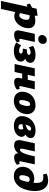

<svg xmlns="http://www.w3.org/2000/svg" viewBox="1449 -2242 1039 4063"><g transform="rotate(90 1968.5 -210.5)"><path d="M-43 289 121 -466 271 -486 268 -360 126 289ZM277 7Q236 7 206 -8Q176 -23 156.5 -45Q137 -67 128 -89L194 -143Q209 -120 226.5 -109Q244 -98 260 -98Q281 -98 299 -112Q317 -126 331.5 -151.5Q346 -177 353 -213Q363 -264 348.5 -291Q334 -318 286 -318Q268 -318 237 -313Q206 -308 169.5 -299.5Q133 -291 97.5 -279.5Q62 -268 33 -254L14 -323Q72 -360 138.5 -386Q205 -412 268.5 -425Q332 -438 378 -438Q447 -438 483 -409.5Q519 -381 529 -336Q539 -291 529 -241Q516 -170 479 -114Q442 -58 390 -25.5Q338 7 277 7Z M670 10Q640 10 616.5 -1.5Q593 -13 583.5 -41Q574 -69 585 -118L653 -427H825L762 -139Q758 -120 761.5 -109Q765 -98 778 -98Q785 -98 793.5 -100.5Q802 -103 814 -110L833 -49Q799 -19 756 -4.5Q713 10 670 10ZM763 -500Q728 -500 708 -515Q688 -530 681.5 -554Q675 -578 681 -605Q690 -639 716.5 -660Q743 -681 781 -681Q815 -681 835.5 -666Q856 -651 863 -626.5Q870 -602 863 -574Q855 -537 827 -518.5Q799 -500 763 -500Z M1013 16Q948 16 903 -0.5Q858 -17 837 -41L900 -139Q924 -116 951 -105.5Q978 -95 1007 -95Q1038 -95 1052.5 -105Q1067 -115 1069 -128Q1072 -141 1065.5 -151Q1059 -161 1043.5 -167.5Q1028 -174 1004 -174H965L982 -260H1021Q1052 -260 1072.5 -269.5Q1093 -279 1097 -300Q1099 -313 1089.5 -326Q1080 -339 1048 -339Q1020 -339 988.5 -327.5Q957 -316 938 -299L909 -391Q938 -410 969 -421.5Q1000 -433 1033 -438Q1066 -443 1096 -443Q1160 -443 1200.5 -425Q1241 -407 1257 -376.5Q1273 -346 1264 -309Q1256 -274 1227 -251Q1198 -228 1157 -218Q1116 -208 1073 -208L1080 -245Q1137 -245 1175 -227Q1213 -209 1229.5 -176.5Q1246 -144 1237 -101Q1230 -67 1199.5 -40.5Q1169 -14 1121 1Q1073 16 1013 16Z M1667 10Q1639 10 1617 -1.5Q1595 -13 1587 -42.5Q1579 -72 1591 -123L1657 -427H1827L1762 -138Q1758 -120 1761.5 -109Q1765 -98 1779 -98Q1785 -98 1793.5 -100.5Q1802 -103 1815 -110L1834 -49Q1798 -19 1755.5 -4.5Q1713 10 1667 10ZM1292 0 1383 -427H1553L1461 0ZM1411 -160 1436 -278H1700L1674 -160Z M2070 16Q1997 16 1950 -16.5Q1903 -49 1886.5 -103.5Q1870 -158 1886 -227Q1904 -300 1945.5 -348Q1987 -396 2044 -419.5Q2101 -443 2162 -443Q2236 -443 2281.5 -411Q2327 -379 2343.5 -324.5Q2360 -270 2345 -202Q2330 -134 2289.5 -85Q2249 -36 2192 -10Q2135 16 2070 16ZM2093 -97Q2115 -97 2129.5 -110.5Q2144 -124 2154.5 -151Q2165 -178 2174 -217Q2186 -276 2178 -302.5Q2170 -329 2142 -329Q2122 -329 2106.5 -316.5Q2091 -304 2080.5 -278Q2070 -252 2061 -209Q2049 -149 2057 -123Q2065 -97 2093 -97Z M2603 15Q2490 15 2434.5 -43.5Q2379 -102 2399 -204Q2414 -275 2454 -328.5Q2494 -382 2557 -412.5Q2620 -443 2702 -443Q2762 -443 2799 -426.5Q2836 -410 2850.5 -382Q2865 -354 2856 -317Q2847 -277 2813.5 -249.5Q2780 -222 2733.5 -205Q2687 -188 2636.5 -177.5Q2586 -167 2542 -160L2537 -225Q2602 -235 2646.5 -258Q2691 -281 2698 -309Q2701 -319 2699 -328Q2697 -337 2688.5 -343.5Q2680 -350 2664 -350Q2639 -350 2620.5 -332Q2602 -314 2589 -280.5Q2576 -247 2568 -199Q2563 -161 2566 -134.5Q2569 -108 2583.5 -94.5Q2598 -81 2626 -81Q2639 -81 2648 -84Q2657 -87 2664 -94.5Q2671 -102 2673 -114Q2678 -133 2674 -154.5Q2670 -176 2660.5 -192.5Q2651 -209 2641 -212L2717 -259Q2744 -253 2767 -241Q2790 -229 2806.5 -211.5Q2823 -194 2829.5 -171.5Q2836 -149 2829 -121Q2820 -83 2790 -52Q2760 -21 2712.5 -3Q2665 15 2603 15Z M3016 10Q2983 10 2958.5 1Q2934 -8 2920 -27Q2906 -46 2902.5 -76.5Q2899 -107 2909 -150L2970 -427H3141L3090 -195Q3081 -155 3083.5 -134Q3086 -113 3107 -113Q3122 -113 3138 -126.5Q3154 -140 3171.5 -174.5Q3189 -209 3207.5 -270Q3226 -331 3245 -427H3313Q3287 -293 3253 -207.5Q3219 -122 3180 -74.5Q3141 -27 3099 -8.5Q3057 10 3016 10ZM3268 10Q3236 10 3214.5 -2Q3193 -14 3185 -41.5Q3177 -69 3187 -117L3250 -427H3415L3353 -138Q3349 -119 3352 -108.5Q3355 -98 3369 -98Q3376 -98 3384.5 -100.5Q3393 -103 3405 -110L3424 -49Q3390 -19 3348.5 -4.5Q3307 10 3268 10Z M3666 16Q3606 16 3564 -5Q3522 -26 3498 -61.5Q3474 -97 3468 -140.5Q3462 -184 3474 -230Q3488 -288 3524 -330Q3560 -372 3610 -394.5Q3660 -417 3717 -417Q3769 -417 3803.5 -398.5Q3838 -380 3843 -347L3792 -284Q3783 -302 3768 -310.5Q3753 -319 3733 -319Q3711 -319 3695 -307.5Q3679 -296 3669 -273.5Q3659 -251 3652 -219Q3643 -177 3645 -150Q3647 -123 3659 -110.5Q3671 -98 3691 -98Q3724 -98 3742.5 -130Q3761 -162 3777 -236Q3799 -340 3805.5 -411.5Q3812 -483 3802 -526Q3792 -569 3765 -588.5Q3738 -608 3692 -608Q3674 -608 3659.5 -606Q3645 -604 3629 -599L3612 -678Q3646 -693 3686 -701.5Q3726 -710 3760 -710Q3814 -710 3855 -690Q3896 -670 3924 -632.5Q3952 -595 3966 -542.5Q3980 -490 3979.5 -426Q3979 -362 3964 -289Q3943 -191 3901 -123Q3859 -55 3799 -19.5Q3739 16 3666 16Z"/></g></svg>

Font: Ysabeau Black
Style: Italic
Weight: 900
Italic angle: -12°
Version: Version 2.000;gftools[0.9.27.dev2+g8671c4b]